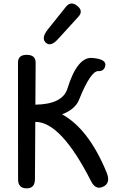

<svg xmlns="http://www.w3.org/2000/svg" viewBox="-20 -1061 673 1089"><path d="M418 -1027.8Q454.6 -999 424.8 -966.3L309.1 -839.4Q266.6 -792.5 238.8 -819.8Q212.4 -845.7 252.4 -895.5L354 -1022.5Q381.8 -1057.1 418 -1027.8ZM131.3 7.3Q82.5 7.3 82.5 -43.9L82 -706.1Q82 -750 131.3 -750Q182.1 -750 182.1 -706.1Q181.6 -586.4 180.7 -467.3Q334.5 -469.7 362.3 -558.1Q418.5 -739.3 502.9 -732.4Q588.9 -725.6 576.2 -684.1Q567.9 -656.2 538.1 -657.7Q494.6 -660.2 428.2 -495.1Q406.7 -440.9 332 -412.6Q483.4 -329.6 585 -82Q610.4 -19.5 560.1 0Q521 15.1 497.1 -32.2Q324.7 -371.6 180.2 -369.6L178.2 -43.9Q177.7 7.3 131.3 7.3Z"/></svg>

Font: Comic Relief
Style: Regular
Weight: 400
Designer: Jeff Davis
Foundry: Loudifier
Version: Version 1.0